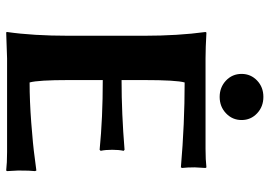

<svg xmlns="http://www.w3.org/2000/svg" viewBox="-146 -727 876 624"><g transform="rotate(90 292.0 -415.0)"><path d="M220.2 -762.2C220.2 -742 227.5 -725.1 241.9 -711.4C256.4 -697.8 274.1 -690.9 294.9 -690.9C316.1 -690.9 333.9 -697.8 348.4 -711.7C362.9 -725.5 370.1 -742.4 370.1 -762.2C370.1 -782.1 362.9 -798.8 348.4 -812.5C333.9 -826.2 316.1 -833 294.9 -833C273.8 -833 256 -826.2 241.7 -812.5C227.4 -798.8 220.2 -782.1 220.2 -762.2ZM240.2 -200.2V-311C322.3 -311 397.8 -307.6 466.8 -300.8L470.2 -304.2C467.9 -314.3 466.8 -326.8 466.8 -341.8C466.8 -356.1 467.9 -368.5 470.2 -378.9L466.8 -381.8C388 -375.3 312.5 -372.1 240.2 -372.1V-444.8C240.2 -514.8 242.8 -558.9 248 -577.1C336.9 -577.1 428.9 -573.1 523.9 -564.9L525.9 -568.8C524.6 -579.3 523.9 -592.9 523.9 -609.9C523.9 -614.4 524.6 -626.1 525.9 -645L523.9 -647.9C508 -646 488 -645 463.9 -645H169.9C147.1 -645 119.1 -646 85.9 -647.9L84 -645C92.1 -585.4 96.2 -518.7 96.2 -444.8V-200.2C96.2 -123 92.1 -56.3 84 0L85 2.9L169.9 0H474.1C497.9 0 517.9 1 534.2 2.9L536.1 0C534.8 -18.9 534.2 -30.9 534.2 -36.1C534.2 -62.2 534.8 -80.4 536.1 -90.8L534.2 -95.2L492.2 -89.8C464.5 -85.9 426.8 -82.2 379.2 -78.6C331.5 -75 287.8 -73.2 248 -73.2C242.8 -91.5 240.2 -133.8 240.2 -200.2Z"/></g></svg>

Font: Linux Biolinum G
Style: Bold
Weight: 700
Designer: Philipp H. Poll
Foundry: Philipp H. Poll
Version: Version 1.1.0